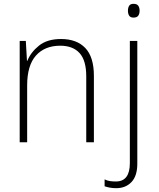

<svg xmlns="http://www.w3.org/2000/svg" viewBox="-20 -744 830 1004"><path d="M299 -540Q381 -540 426 -493Q471 -446 471 -347V0H431V-345Q431 -428 396 -466.5Q361 -505 295 -505Q214 -505 168 -453.5Q122 -402 122 -297V0H83V-530H115L121 -426H123Q141 -471 184 -505.5Q227 -540 299 -540ZM649 -688Q649 -704 655.5 -714Q662 -724 678 -724Q696 -724 703 -714Q710 -704 710 -688Q710 -672 703 -662Q696 -652 678 -652Q662 -652 655.5 -662Q649 -672 649 -688ZM588 240Q569 240 553.5 237Q538 234 527 230V194Q541 201 555.5 203Q570 205 586 205Q659 205 659 109V-530H698V112Q698 176 667.5 208Q637 240 588 240Z"/></svg>

Font: Noto Sans Disp ExtLt
Style: Regular
Weight: 200
Designer: Monotype Design Team
Foundry: Monotype Imaging Inc.
Version: Version 2.000;GOOG;noto-source:20170915:90ef993387c0